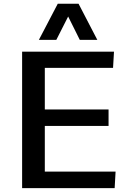

<svg xmlns="http://www.w3.org/2000/svg" viewBox="-20 -980 686 1000"><path d="M95.2 0V-710.9H573.7L568.8 -626.5H213.4V-409.7H545.4V-324.2H213.4V-86.4H582L577.1 0ZM182.6 -772.5 280.8 -960.4H389.2L486.8 -772.5H395.5L335 -894L273.4 -772.5Z"/></svg>

Font: Comme Medium
Style: Regular
Weight: 500
Version: Version 1.000;gftools[0.9.27]